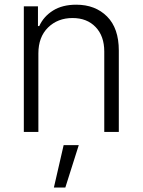

<svg xmlns="http://www.w3.org/2000/svg" viewBox="-20 -573 620 834"><path d="M146.7 -340.9V0H83.5V-545.5H144.9V-459.9H150.6Q169.7 -501.8 210.4 -527.2Q251.1 -552.6 311.1 -552.6Q393.8 -552.6 445 -501.4Q496.1 -450.3 496.1 -353.3V0H432.9V-349.4Q432.9 -416.2 395.4 -455.4Q358 -494.7 295.1 -494.7Q230.8 -494.7 188.7 -453.5Q146.7 -412.3 146.7 -340.9ZM214.1 241.5 256.4 57.5H322.1L263.8 241.5Z"/></svg>

Font: Inter Zeller Light
Style: Regular
Weight: 300
Designer: Rasmus Andersson; Joe Bland
Foundry: zeller
Version: Version 3.015;git-dec3a8cb1